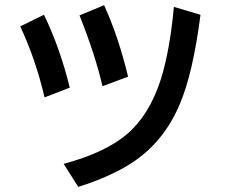

<svg xmlns="http://www.w3.org/2000/svg" viewBox="-20 -674 890 751"><path d="M154.3 -293Q119.1 -443.4 59.1 -570.8L151.9 -616.2Q213.9 -489.3 252.9 -331.1ZM380.9 -336.9Q353.5 -456.5 291 -613.8L387.2 -653.8Q443.4 -530.3 481 -374ZM229 -33.2Q392.1 -76.7 478 -150.4Q564 -224.1 608.9 -363.3Q644 -473.6 660.2 -647L764.2 -616.2Q734.9 -387.2 682.6 -265.1Q619.1 -115.7 492.2 -34.7Q411.6 17.1 286.1 57.1Z"/></svg>

Font: BIZ UDPGothic
Style: Bold
Weight: 700
Designer: TypeBank Co., Ltd.
Foundry: Morisawa Inc.
Version: Version 1.051